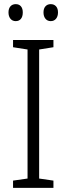

<svg xmlns="http://www.w3.org/2000/svg" viewBox="-20 -907 321 927"><path d="M43 0V-35L113 -45V-668L43 -679V-714H238V-679L169 -668V-45L238 -35V0ZM56 -887Q72 -887 81 -876.5Q90 -866 90 -847Q90 -827 81 -816Q72 -805 56 -805Q40 -805 30.5 -816.5Q21 -828 21 -847Q21 -866 30.5 -876.5Q40 -887 56 -887ZM225 -887Q241 -887 250.5 -876.5Q260 -866 260 -847Q260 -828 250.5 -816.5Q241 -805 225 -805Q209 -805 199.5 -816.5Q190 -828 190 -847Q190 -866 199.5 -876.5Q209 -887 225 -887Z"/></svg>

Font: Noto Sans UI NarrowLight
Style: Regular
Weight: 300
Width: 4
Designer: Monotype Design Team
Foundry: Monotype Imaging Inc.
Version: Version 1.001